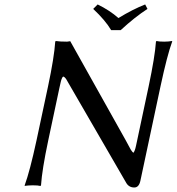

<svg xmlns="http://www.w3.org/2000/svg" viewBox="-20 -832 793 862"><path d="M479 -696.8Q452.6 -741.2 398.4 -792L418.5 -812Q473.1 -785.2 511.7 -751Q576.7 -790.5 631.8 -812L642.1 -792Q585.4 -755.4 522 -696.8ZM195.8 -444.8Q223.1 -573.2 228 -645L230.5 -647.9Q247.1 -645 281.2 -645L295.4 -647L543.9 -203.1L550.8 -190.4L557.6 -177.7Q564.5 -164.6 567.6 -159.4Q570.8 -154.3 574.7 -149.7Q578.6 -145 580.6 -147.9Q582.5 -150.9 585.2 -157.7Q587.9 -164.6 590.8 -178.2L647.5 -444.8Q675.3 -576.2 680.2 -645L682.6 -647.9Q692.9 -645 717.3 -645Q727.1 -645 736.1 -645.8Q745.1 -646.5 749 -647.5L752.9 -647.9V-645Q730.5 -584 700.7 -444.8L610.4 -21Q604 9.8 583 9.8Q557.1 9.8 544.9 -14.2L289.6 -455.1Q282.2 -468.3 278.1 -475.1Q273.9 -481.9 269.5 -485.4Q265.1 -488.8 263.2 -488Q261.2 -487.3 258.1 -480.5Q254.9 -473.6 252.9 -464.8L247.1 -439L196.3 -200.2Q168.9 -70.8 164.1 0L161.6 2.9Q151.4 0 127 0Q117.2 0 108.2 0.7Q99.1 1.5 95.2 2L91.3 2.9L90.8 0Q114.3 -64.5 143.6 -200.2Z"/></svg>

Font: Linux Biolinum G
Style: Italic
Weight: 400
Italic angle: -12°
Designer: Philipp H. Poll
Foundry: Philipp H. Poll
Version: Version 0.5.1